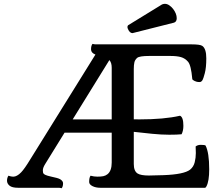

<svg xmlns="http://www.w3.org/2000/svg" viewBox="-20 -980 1159 1002"><path d="M16.6 0ZM452.6 -63Q470.2 -58.1 488.3 -58.1Q506.3 -58.1 518.8 -60.5Q531.2 -63 541 -70.8Q563 -88.4 563 -131.8V-287.6H316.9L215.8 -124Q203.6 -104.5 203.6 -91.3Q203.6 -78.1 207.3 -74Q210.9 -69.8 217.8 -66.9Q226.1 -63 245.8 -58.6Q265.6 -54.2 275.9 -51.5Q286.1 -48.8 293.5 -44.9Q309.1 -35.6 309.1 -23.4Q309.1 -6.8 301.8 2.4Q293 0 287.6 0H75.2Q43 0 29.8 -11Q16.6 -22 16.6 -36.9Q16.6 -51.8 23.9 -63L36.1 -59.6Q42.5 -58.1 50.5 -58.1Q58.6 -58.1 69.1 -63.7Q79.6 -69.3 90.3 -80.6Q107.9 -98.6 137.7 -147.9L478 -695.3Q455.1 -704.1 455.1 -722.2Q455.1 -742.2 462.9 -751Q471.7 -748.5 480.5 -748.5H980Q1024.9 -748.5 1036.1 -740.2Q1056.6 -725.6 1056.6 -675.8Q1056.6 -627 1048.8 -597.9Q1041 -568.8 1037.1 -562.5Q1030.8 -551.8 1022 -551.8Q1013.2 -551.8 1007.1 -553.2Q1001 -554.7 996.1 -557.1Q983.4 -563 983.4 -568.4Q977.1 -639.6 961.4 -657.7Q945.8 -675.8 924.6 -681.9Q903.3 -688 869.1 -688H758.8Q707 -688 695.6 -677.7Q684.1 -667.5 681.2 -654.1Q678.2 -640.6 678.2 -619.6V-357.4L706.5 -356.9Q836.4 -356.9 919.4 -376Q937 -368.7 937 -323.2Q937 -297.9 927.7 -279.3Q904.3 -276.9 863.5 -276.9Q822.8 -276.9 774.4 -281.7L678.2 -292V-124Q678.2 -87.4 697.8 -74.7Q714.4 -64 757.3 -64L833 -65.9Q940.4 -69.8 972.2 -94.7Q990.2 -109.4 996.1 -133.1Q1002 -156.7 1002 -180.9Q1002 -205.1 1001 -215.8Q1012.2 -224.1 1026.9 -224.1Q1047.9 -224.1 1052.7 -220.7Q1071.8 -183.6 1071.8 -96.2Q1071.8 -35.2 1057.6 -7.8Q1053.7 0 1049.3 0H504.9Q479.5 0 462.4 -8.8Q445.3 -17.6 445.3 -30.3Q445.3 -53.7 452.6 -63ZM563 -356.9V-626.5Q563 -653.3 550.8 -666.5L359.4 -356.9ZM671.4 -807.1Q656.7 -807.1 647 -830.1Q645 -835.4 645 -837.9Q645 -844.7 648.4 -848.1L817.9 -952.1Q828.6 -960 840.3 -960Q852.1 -960 863.3 -952.4Q874.5 -944.8 883.3 -933.6Q902.3 -908.7 902.3 -884.8Q902.3 -866.7 888.2 -861.8Z"/></svg>

Font: Quando
Style: Regular
Weight: 400
Version: Version 1.002